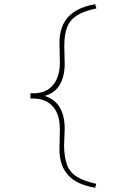

<svg xmlns="http://www.w3.org/2000/svg" viewBox="-20 -706 581 914"><path d="M433 188Q390 180 358.5 166Q327 152 306 129.5Q285 107 274 76.5Q263 46 263 5L265 -86Q266 -159 233 -197.5Q200 -236 140 -237H125V-262H140Q200 -262 233 -302Q266 -342 265 -412L263 -503Q264 -583 306 -627Q348 -671 433 -686L439 -666Q378 -653 345.5 -632Q313 -611 299.5 -576.5Q286 -542 286 -487L288 -403Q288 -343 264.5 -302.5Q241 -262 188 -248V-251Q241 -235 264.5 -194.5Q288 -154 288 -94L285 -11Q286 43 299 78.5Q312 114 345.5 135Q379 156 438 169Z"/></svg>

Font: Lexend Exa Thin
Style: Regular
Weight: 250
Designer: Bonnie Shaver-Troup, Thomas Jockin
Foundry: Lexend
Version: Version 1.007